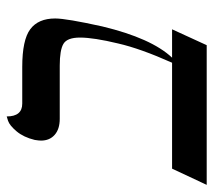

<svg xmlns="http://www.w3.org/2000/svg" viewBox="-98 -566 618 555"><g transform="rotate(-90 210.5 -289.0)"><path d="M293.9 -533.2Q372.1 -533.2 403.1 -510Q434.1 -486.8 434.1 -438Q434.1 -405.8 411.1 -301.8Q377 -159.7 320.8 -100.1H402.8L356.9 0H-46.9L0 -100.1H306.2Q347.2 -191.9 361.8 -255.9Q378.9 -326.7 378.9 -366.2Q378.9 -403.3 360.8 -414.1Q342.8 -424.8 297.9 -424.8H144Q114.3 -424.8 97.7 -439.5Q81.1 -454.1 81.1 -479Q81.1 -484.9 83 -497.1Q90.8 -529.3 107.9 -549.6Q125 -569.8 138.2 -574.2L150.9 -578.1Q150.9 -533.2 188 -533.2Z"/></g></svg>

Font: Linux Libertine
Style: Italic
Weight: 400
Italic angle: -12°
Designer: Philipp H. Poll
Foundry: Philipp H. Poll
Version: Version 5.1.6 ; ttfautohint (v0.9)